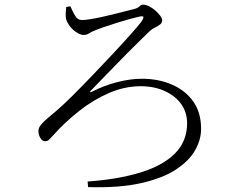

<svg xmlns="http://www.w3.org/2000/svg" viewBox="-20 -770 1040 824"><path d="M356 9Q484 0 580.5 -29Q677 -58 730 -110.5Q783 -163 783 -241Q783 -288 757.5 -323.5Q732 -359 686.5 -379.5Q641 -400 584 -400Q515 -400 448 -371Q381 -342 320 -294Q259 -246 208 -189Q197 -177 190.5 -170.5Q184 -164 173 -164Q161 -164 153 -178Q145 -192 145 -207Q145 -222 156.5 -235.5Q168 -249 186.5 -264.5Q205 -280 225 -297Q254 -322 295 -363Q336 -404 381.5 -451.5Q427 -499 469 -544Q511 -589 542.5 -624.5Q574 -660 587 -677Q596 -690 595.5 -696.5Q595 -703 575 -698Q561 -695 535.5 -688Q510 -681 481.5 -672Q453 -663 428 -654.5Q403 -646 389 -640Q373 -634 362.5 -627Q352 -620 340 -620Q329 -620 317 -626Q305 -632 294 -642Q283 -652 275.5 -663.5Q268 -675 265 -684Q261 -696 262 -711Q263 -726 264 -740L282 -743Q291 -722 302 -703Q313 -684 332 -684Q344 -684 366.5 -687.5Q389 -691 416.5 -697Q444 -703 471.5 -710Q499 -717 521 -722.5Q543 -728 555 -731Q571 -735 578 -742.5Q585 -750 594 -750Q606 -750 620 -743Q634 -736 646.5 -725Q659 -714 667.5 -702.5Q676 -691 676 -683Q676 -672 667 -665Q658 -658 645.5 -652Q633 -646 623 -637Q608 -622 581.5 -596.5Q555 -571 524 -539.5Q493 -508 463.5 -477.5Q434 -447 409.5 -422Q385 -397 371 -382Q365 -376 366.5 -374.5Q368 -373 376 -377Q424 -402 481 -417Q538 -432 589 -432Q661 -432 719 -406.5Q777 -381 810 -333.5Q843 -286 843 -217Q843 -170 817 -124.5Q791 -79 734.5 -42Q678 -5 585 16Q492 37 358 33Z"/></svg>

Font: Noto Serif JP ExtraLight Light
Style: Regular
Weight: 300
Version: Version 2.003-H1;hotconv 1.1.1;makeotfexe 2.6.0